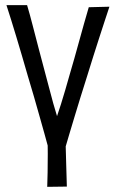

<svg xmlns="http://www.w3.org/2000/svg" viewBox="-20 -724 449 744"><path d="M163 0Q163 0 164.5 -56Q166 -112 164 -233L233 -224Q234 -183 235 -143Q236 -103 237 -71Q238 -39 238.5 -20Q239 -1 239 -1ZM5 -704H85Q96 -667 107 -624Q118 -581 130 -535.5Q142 -490 154 -445Q163 -412 171 -381Q179 -350 186.5 -323Q194 -296 201 -274Q208 -294 216 -319.5Q224 -345 232.5 -374Q241 -403 250 -435Q259 -466 268.5 -499Q278 -532 287 -565.5Q296 -599 305.5 -632Q315 -665 324 -696L404 -698Q396 -674 386 -643.5Q376 -613 364.5 -577.5Q353 -542 341 -504Q329 -466 317 -427Q304 -387 292 -347.5Q280 -308 268.5 -270.5Q257 -233 247.5 -200.5Q238 -168 230 -141H170Q162 -171 152.5 -205Q143 -239 132.5 -276Q122 -313 111 -351.5Q100 -390 88 -429Q77 -468 65.5 -506.5Q54 -545 43.5 -580.5Q33 -616 23 -647.5Q13 -679 5 -704Z"/></svg>

Font: Truculenta
Style: Regular
Weight: 400
Designer: Ivan Castro, Eva Sanz & Omnibus-Type Team
Foundry: Omnibus-Type
Version: Version 1.002